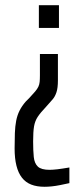

<svg xmlns="http://www.w3.org/2000/svg" viewBox="-20 -530 286 736"><path d="M151 186Q121 186 99.5 177.5Q78 169 64 151Q50 133 43 105Q36 77 36 39Q36 6 37 -20Q38 -46 42 -67Q46 -88 55 -106Q64 -124 79 -141L92 -154Q106 -169 114.5 -179Q123 -189 127 -197.5Q131 -206 132 -216Q133 -226 133 -241V-323H202V-222Q202 -193 196.5 -176.5Q191 -160 182.5 -150Q174 -140 164 -129L156 -120Q135 -98 124.5 -82Q114 -66 110.5 -45.5Q107 -25 107 12Q107 48 109.5 72Q112 96 125 108.5Q138 121 170 121Q175 121 182.5 120.5Q190 120 199.5 119Q209 118 221 116Q233 114 246 112V172Q228 176 210.5 179.5Q193 183 178 184.5Q163 186 151 186ZM129 -423V-510H206V-423Z"/></svg>

Font: Saira UltraCondensed Medium
Style: Regular
Weight: 500
Width: 1
Designer: Hector Gatti with collaboration of the Omnibus-Type team
Foundry: Omnibus-Type
Version: Version 1.101